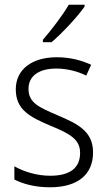

<svg xmlns="http://www.w3.org/2000/svg" viewBox="-20 -785 456 815"><path d="M339 -757V-765H272C246 -720 200 -660 162 -616V-606H199C245 -645 309 -714 339 -757ZM375 -138C375 -228 310 -259 226 -295C144 -330 101 -349 101 -408C101 -463 146 -494 219 -494C264 -494 311 -482 346 -464L367 -510C326 -529 277 -542 221 -542C114 -542 47 -489 47 -406C47 -318 108 -288 195 -251C278 -217 320 -193 320 -136C320 -75 281 -39 193 -39C137 -39 82 -56 41 -79V-23C76 -5 127 10 192 10C310 10 375 -44 375 -138Z"/></svg>

Font: Noto Sans Khmer SemiCondensed Light
Style: Regular
Weight: 300
Width: 4
Designer: Danh Hong and the Monotype Design Team
Foundry: Monotype Imaging Inc.
Version: Version 2.004